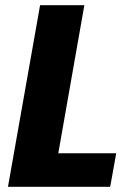

<svg xmlns="http://www.w3.org/2000/svg" viewBox="-20 -722 517 742"><path d="M134.9 -701.9 10.8 0H405.8L429.2 -129.8H205.3L306 -701.9Z"/></svg>

Font: Poppins Devanagari Thin
Style: Italic
Weight: 100
Italic angle: -10°
Designer: Ninad Kale (Devanagari), Jonny Pinhorn (Latin)
Foundry: Indian Type Foundry
Version: 4.005